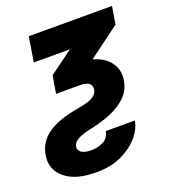

<svg xmlns="http://www.w3.org/2000/svg" viewBox="-139 -648 865 968"><g transform="rotate(-20 293.5 -164.5)"><path d="M1.1 47.6Q6.4 14.2 22.9 -12.4Q39.4 -39.1 68 -59.5Q96.6 -79.9 137.8 -94.5Q179 -109 233.7 -118.6Q258.2 -122.9 277.7 -127.8Q297.2 -132.8 311.1 -139.9Q324.9 -147 333.3 -156.8Q341.6 -166.5 343.8 -180Q347.7 -202.4 332.4 -214Q317.1 -225.5 285.9 -225.5H156.2L171.9 -319.6L299 -412.6H104.8L126.4 -545.5H572.8L557.2 -451L388.5 -326Q451.7 -308.2 480.8 -266.3Q509.9 -224.8 500.7 -172.2Q492.5 -121.8 458.5 -88.8Q441.4 -71.7 419.9 -58.2Q398.4 -44.7 373.6 -34.1Q348.7 -23.4 321.4 -15.3Q294 -7.1 265.3 -0.7Q258.2 0.7 247.9 3Q237.6 5.3 226.4 8.7Q215.2 12.1 203.8 16.7Q192.5 21.3 183.2 27.3Q174 33.4 167.8 40.8Q161.6 48.3 160.2 57.5Q158.4 69.2 162.6 77.8Q166.9 86.3 176 91.8Q185 97.3 198 100Q210.9 102.6 226.6 102.6Q259.2 102.6 289.4 88.8Q320 74.9 327.8 36.6H483.3Q479 62.9 466.3 85.8Q453.5 108.7 435 128.2Q416.5 147.7 394.4 163Q372.2 178.3 349.1 188.9Q293 215.9 212.7 215.9Q101.9 215.9 46.2 169.4Q-11.4 121.8 1.1 47.6Z"/></g></svg>

Font: Inter P Extra Bold
Style: Italic
Weight: 800
Italic angle: 9.39999°
Designer: Rasmus Andersson
Foundry: rsms
Version: Version 3.018;git-588b23468